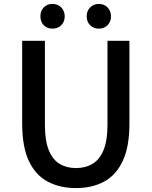

<svg xmlns="http://www.w3.org/2000/svg" viewBox="-20 -945 773 979"><path d="M367 14Q286 14 224 -18.5Q162 -51 127.5 -123.5Q93 -196 93 -316V-737H209V-309Q209 -226 229.5 -177.5Q250 -129 285.5 -108.5Q321 -88 367 -88Q414 -88 450 -108.5Q486 -129 507 -177.5Q528 -226 528 -309V-737H640V-316Q640 -196 605.5 -123.5Q571 -51 510 -18.5Q449 14 367 14ZM247 -799Q220 -799 203 -816.5Q186 -834 186 -862Q186 -889 203 -907Q220 -925 247 -925Q275 -925 292.5 -907Q310 -889 310 -862Q310 -834 292.5 -816.5Q275 -799 247 -799ZM484 -799Q457 -799 439.5 -816.5Q422 -834 422 -862Q422 -889 439.5 -907Q457 -925 484 -925Q511 -925 528.5 -907Q546 -889 546 -862Q546 -834 528.5 -816.5Q511 -799 484 -799Z"/></svg>

Font: Source Han Sans SC Medium
Style: Regular
Weight: 500
Designer: Ryoko NISHIZUKA 西塚涼子 (kana, bopomofo & ideographs); Paul D. Hunt (Latin, Greek & Cyrillic); Sandoll Communications 산돌커뮤니
Foundry: Adobe
Version: Version 2.004;hotconv 1.0.118;makeotfexe 2.5.65603